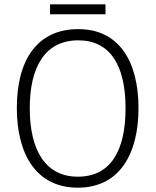

<svg xmlns="http://www.w3.org/2000/svg" viewBox="-20 -860 721 890"><path d="M469 -840H212V-794H469ZM622 -358C622 -578 530 -725 343 -725C155 -725 58 -586 58 -359C58 -149 145 10 341 10C534 10 622 -147 622 -358ZM118 -358C118 -552 190 -673 343 -673C489 -673 562 -559 562 -358C562 -160 492 -41 341 -41C191 -41 118 -163 118 -358Z"/></svg>

Font: Noto Sans Gujarati SemiCondensed Light
Style: Regular
Weight: 300
Width: 4
Designer: Jelle Bosma - Monotype Design Team, Universal Thirst
Foundry: Monotype Imaging Inc.
Version: Version 2.106